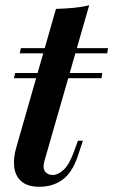

<svg xmlns="http://www.w3.org/2000/svg" viewBox="-20 -700 433 734"><path d="M371 -421 368 -401H33L38 -421ZM393 -516 390 -496H55L60 -516ZM150 -85Q142 -57 152.5 -44Q163 -31 181 -31Q202 -31 223.5 -51Q245 -71 263 -121L278 -162H297L277 -102Q256 -40 219 -13Q182 14 131 14Q86 14 62.5 -6Q39 -26 34.5 -60.5Q30 -95 43 -139L194 -666Q230 -667 261.5 -670Q293 -673 321 -680Z"/></svg>

Font: Playfair Display SemiBold
Style: Italic
Weight: 600
Italic angle: -14°
Designer: Claus Eggers Sørensen
Foundry: Claus Eggers Sørensen
Version: Version 1.203